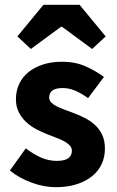

<svg xmlns="http://www.w3.org/2000/svg" viewBox="-20 -764 483 796"><path d="M211 12Q162 12 110.5 -7Q59 -26 21 -57L87 -149Q121 -123 152 -110Q183 -97 215 -97Q248 -97 263 -108Q278 -119 278 -139Q278 -151 269.5 -160.5Q261 -170 246.5 -178Q232 -186 214 -192.5Q196 -199 177 -207Q154 -216 131 -228Q108 -240 89 -257.5Q70 -275 58 -298.5Q46 -322 46 -353Q46 -387 59.5 -416Q73 -445 98 -465Q123 -485 158 -496.5Q193 -508 236 -508Q293 -508 336 -488.5Q379 -469 411 -445L345 -357Q318 -377 292 -388Q266 -399 240 -399Q184 -399 184 -360Q184 -348 192 -339.5Q200 -331 213.5 -324Q227 -317 244.5 -310.5Q262 -304 281 -297Q305 -288 328.5 -276.5Q352 -265 371.5 -248Q391 -231 403 -206.5Q415 -182 415 -148Q415 -114 402 -85Q389 -56 363 -34.5Q337 -13 299 -0.5Q261 12 211 12ZM52 -613 160 -744H310L418 -613L362 -561L237 -653H233L108 -561Z"/></svg>

Font: Font
Style: ¶
Weight: 700
Designer: Paul D. Hunt
Foundry: Adobe Systems Incorporated
Version: Version 3.000